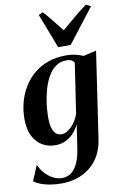

<svg xmlns="http://www.w3.org/2000/svg" viewBox="-111 -875 768 1187"><g transform="rotate(-10 273.0 -281.0)"><path d="M448.5 19.5Q440 79.5 414.8 123.2Q389.5 167 352.2 195.2Q315 223.5 270.2 237Q225.5 250.5 176.5 250.5Q139 250.5 106.8 245.2Q74.5 240 48.8 230.2Q23 220.5 4.5 206.5L45 110Q57.5 140.5 79.8 165Q102 189.5 129.5 203.8Q157 218 184.5 218Q218.5 218 243.2 199.8Q268 181.5 284.5 145.5Q301 109.5 309 56.5L332 -95Q319.5 -67.5 298.5 -43.5Q277.5 -19.5 247.8 -4.2Q218 11 180.5 11Q135.5 11 99 -10Q62.5 -31 40.8 -73.8Q19 -116.5 19 -181Q19 -234.5 32.2 -285Q45.5 -335.5 71.8 -379Q98 -422.5 136.5 -455.2Q175 -488 226.2 -506.2Q277.5 -524.5 341 -524.5Q373.5 -524.5 399.8 -518.2Q426 -512 447 -502.5L528.5 -521.5ZM386 -471Q381 -480.5 369.2 -487.2Q357.5 -494 337 -494Q297.5 -494 268.8 -472.8Q240 -451.5 220 -415.5Q200 -379.5 188 -336Q176 -292.5 170.5 -247.5Q165 -202.5 165 -163.5Q165 -130.5 170.2 -108.2Q175.5 -86 184.5 -73Q193.5 -60 205.2 -54.5Q217 -49 230 -49Q252 -49 274.2 -65.5Q296.5 -82 314 -107.8Q331.5 -133.5 339.5 -160.5ZM301.5 -583 218 -800 245 -812Q271.5 -783.5 298.8 -748.8Q326 -714 353.5 -680Q393.5 -713 433 -747Q472.5 -781 516.5 -812L545.5 -797L380 -583Z"/></g></svg>

Font: Merriweather 120pt
Style: Bold Italic
Weight: 700
Italic angle: -7.8°
Version: Version 2.101